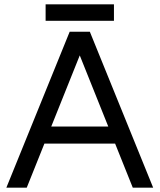

<svg xmlns="http://www.w3.org/2000/svg" viewBox="-20 -869 739 889"><path d="M305.4 -722H396L689.2 0H594.8ZM302.6 -722H393.2L103.8 0H9.4ZM148.4 -283.2H551.2V-204H148.4ZM191.2 -848.8H507.6V-772.8H191.2Z"/></svg>

Font: 寒蝉端黑体 Light
Style: Regular
Weight: 300
Designer: ChillDuanSans {Warren2060}; 
Source Han Sans {Ryoko NISHIZUKA 西塚涼子 (kana, bopomofo & ideographs); Paul D. Hunt (Latin, G
Foundry: ChillType&Adobe
Version: Version 1.300;Glyphs 3.3 (3306)